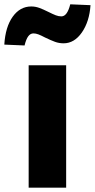

<svg xmlns="http://www.w3.org/2000/svg" viewBox="-53 -871 440 891"><path d="M0 0ZM80 -568H254V0H80ZM-33 -664Q-28 -746 6 -793.5Q40 -841 92 -841Q111 -841 129 -834.5Q147 -828 171 -816Q193 -805 206 -800Q219 -795 232 -795Q259 -795 273 -851L367 -847Q362 -771 327 -720.5Q292 -670 242 -670Q221 -670 202 -677Q183 -684 156 -697Q137 -707 125 -711.5Q113 -716 102 -716Q88 -716 78 -702.5Q68 -689 61 -660Z"/></svg>

Font: Martel Sans Black
Style: Regular
Weight: 900
Designer: Dan Reynolds and Mathieu Réguer
Foundry: Dan Reynolds and Mathieu Réguer
Version: Version 1.002; ttfautohint (v1.1) -l 5 -r 5 -G 72 -x 0 -D la